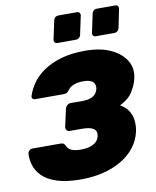

<svg xmlns="http://www.w3.org/2000/svg" viewBox="-100 -1011 890 1097"><g transform="rotate(-10 345.0 -462.5)"><path d="M279 10Q196 10 141.5 -8Q87 -26 57.5 -55.5Q28 -85 17.5 -121Q7 -157 10 -190Q12 -199 19.5 -205.5Q27 -212 36 -212H199Q212 -212 218 -207.5Q224 -203 228 -194Q235 -177 253.5 -167.5Q272 -158 309 -158Q340 -158 362.5 -165Q385 -172 398.5 -185Q412 -198 416 -216Q423 -246 402.5 -260Q382 -274 338 -274H264Q253 -274 247 -282.5Q241 -291 243 -302L265 -402Q267 -413 276.5 -421.5Q286 -430 297 -430H370Q404 -430 426.5 -443Q449 -456 456 -484Q459 -500 453.5 -513Q448 -526 432.5 -533Q417 -540 390 -540Q353 -540 330.5 -529.5Q308 -519 299 -504Q292 -495 285 -491Q278 -487 265 -487H101Q92 -487 87 -493Q82 -499 84 -508Q95 -543 119 -578.5Q143 -614 184.5 -643.5Q226 -673 286.5 -691.5Q347 -710 430 -710Q518 -710 578 -682Q638 -654 665.5 -608Q693 -562 680 -506Q673 -472 649.5 -433Q626 -394 573 -368Q607 -349 622.5 -322Q638 -295 640.5 -264.5Q643 -234 637 -206Q623 -141 575 -92.5Q527 -44 451 -17Q375 10 279 10ZM505 -781Q495 -781 490 -787.5Q485 -794 487 -804L510 -912Q512 -922 519.5 -928.5Q527 -935 537 -935H645Q655 -935 660 -928.5Q665 -922 663 -912L641 -804Q639 -794 631 -787.5Q623 -781 613 -781ZM282 -781Q272 -781 267 -787.5Q262 -794 264 -804L287 -912Q289 -922 296.5 -928.5Q304 -935 314 -935H422Q432 -935 437.5 -928.5Q443 -922 441 -912L418 -804Q416 -794 408 -787.5Q400 -781 390 -781Z"/></g></svg>

Font: Rubik Light ExtraBold
Style: Italic
Weight: 800
Italic angle: -12°
Version: Version 2.104